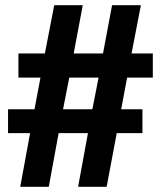

<svg xmlns="http://www.w3.org/2000/svg" viewBox="-20 -720 620 740"><path d="M96 -207H11V-299H113L136 -421H51V-514H153L189 -700H299L264 -514H377L412 -700H523L487 -514H569V-421H470L447 -299H529V-207H430L391 0H281L319 -207H206L168 0H58ZM336 -299 360 -421H247L223 -299Z"/></svg>

Font: Golos UI Medium
Style: Regular
Weight: 500
Designer: A.Korolkova, Vitaly Kuzmin
Foundry: ParaType Ltd
Version: Version 2.000